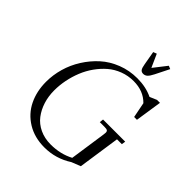

<svg xmlns="http://www.w3.org/2000/svg" viewBox="-248 -1051 1203 1203"><g transform="rotate(45 354.0 -449.0)"><path d="M68.8 -291Q68.8 -351.1 85.9 -411.1Q103 -471.2 137 -524.9Q170.9 -578.6 217 -620.4Q263.2 -662.1 325.7 -686.5Q388.2 -710.9 458 -710.9Q535.2 -710.9 594.2 -682.1L641.1 -702.1H667L640.1 -524.9H615.2L595.2 -627Q541.5 -682.1 454.1 -682.1Q405.8 -682.1 362.1 -665.5Q318.4 -648.9 284.9 -620.1Q251.5 -591.3 224.1 -553Q196.8 -514.6 179.2 -470.9Q161.6 -427.2 152.3 -380.9Q143.1 -334.5 143.1 -289.1Q143.1 -236.8 157.5 -191.2Q171.9 -145.5 199 -109.9Q226.1 -74.2 269.5 -53.7Q313 -33.2 367.2 -33.2Q453.1 -33.2 522 -69.8L557.1 -310.1Q559.1 -323.7 559.1 -329.1Q559.1 -341.8 552.2 -345.9Q545.4 -350.1 526.9 -350.1H485.8L488.8 -376H685.1L681.2 -350.1H638.2L597.2 -70.8L537.1 -46.9Q452.6 7.8 352.1 7.8Q264.6 7.8 199.5 -32.2Q134.3 -72.3 101.6 -139.4Q68.8 -206.5 68.8 -291ZM412.1 -897 435.1 -905.8 474.1 -818.8 542 -905.8 563 -897 517.1 -805.2Q503.4 -777.8 491.5 -766.8Q479.5 -755.9 463.9 -755.9Q448.2 -755.9 440.4 -766.8Q432.6 -777.8 428.2 -805.2Z"/></g></svg>

Font: Dihjauti
Style: Italic
Weight: 400
Italic angle: -9°
Designer: T. Christopher White
Version: Version 3.0.0